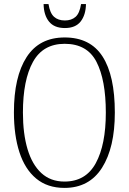

<svg xmlns="http://www.w3.org/2000/svg" viewBox="-20 -908 630 938"><path d="M295 10Q212 10 157 -35.5Q102 -81 75 -164Q48 -247 48 -359Q48 -533 110 -629Q172 -725 296 -725Q421 -725 481 -632Q541 -539 541 -358Q541 -187 478.5 -88.5Q416 10 295 10ZM295 -21Q399 -21 448 -111Q497 -201 497 -358Q497 -517 451.5 -605.5Q406 -694 296 -694Q190 -694 141 -605.5Q92 -517 92 -358Q92 -255 114.5 -179.5Q137 -104 182 -62.5Q227 -21 295 -21ZM297 -771Q245 -771 219.5 -802.5Q194 -834 193 -888H217Q224 -844 244 -826Q264 -808 297 -808Q329 -808 349 -825.5Q369 -843 376 -888H400Q399 -835 374 -803Q349 -771 297 -771Z"/></svg>

Font: Noto Serif Condensed ExtraLight
Style: Regular
Weight: 200
Width: 3
Designer: Monotype Design Team
Foundry: Monotype Imaging Inc.
Version: Version 2.013; ttfautohint (v1.8.4.7-5d5b)